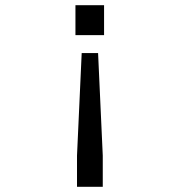

<svg xmlns="http://www.w3.org/2000/svg" viewBox="-20 -569 690 738"><path d="M270 -549H380V-434H270ZM357 -365 375 29V149H276V29L294 -365Z"/></svg>

Font: Azeret Mono Thin Light
Style: Regular
Weight: 300
Version: Version 1.002